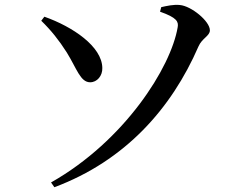

<svg xmlns="http://www.w3.org/2000/svg" viewBox="-20 -748 1040 805"><path d="M812 -553C827 -588 860 -597 860 -621C860 -659 782 -723 734 -727C709 -730 678 -723 656 -718L651 -699C722 -674 729 -657 725 -634C697 -466 503 -158 194 17L208 37C505 -74 699 -293 812 -553ZM260 -528C302 -460 317 -403 358 -403C387 -403 410 -430 409 -463C408 -553 285 -636 166 -678L153 -661C194 -621 227 -580 260 -528Z"/></svg>

Font: Source Han Serif CN SemiBold
Style: Regular
Weight: 600
Designer: Ryoko NISHIZUKA 西塚涼子 (kana & ideographs); Frank Grießhammer (Latin, Greek & Cyrillic); Wenlong ZHANG 张文龙 (bopomofo); San
Foundry: Adobe Systems Incorporated
Version: Version 1.000;PS 1;hotconv 16.6.53;makeotf.lib2.5.65590